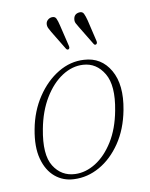

<svg xmlns="http://www.w3.org/2000/svg" viewBox="-75 -687 585 750"><g transform="rotate(-10 217.0 -312.0)"><path d="M277 -445Q345 -441.5 379.2 -382Q413.5 -322.5 395 -225Q381 -151 345 -98Q309 -45 260.2 -17.5Q211.5 10 158.5 7.5Q116 6 84.5 -20.2Q53 -46.5 40 -94.8Q27 -143 40 -211.5Q53 -281.5 89 -335.5Q125 -389.5 174.2 -419Q223.5 -448.5 277 -445ZM166.5 -11.5Q208 -10 248 -35Q288 -60 318.8 -109.2Q349.5 -158.5 362.5 -228.5Q381 -325 351.8 -374.2Q322.5 -423.5 270 -426.5Q227 -429 186.5 -402.8Q146 -376.5 115.5 -326.2Q85 -276 72 -207Q53 -107.5 82.5 -60.5Q112 -13.5 166.5 -11.5ZM208 -594 228.5 -508.5Q230.5 -500 226 -496.5Q220 -493 215.5 -499.5L170 -574.5Q165 -583 161 -591.2Q157 -599.5 158 -608.5Q159 -617.5 165.8 -623.5Q172.5 -629.5 181 -630.5Q194.5 -632 199.2 -621.8Q204 -611.5 208 -594ZM318 -594 338 -509Q340 -500 335 -496.5Q329 -493 325 -499.5L279.5 -574.5Q274 -583 270 -591Q266 -599 267.5 -608Q270 -628 290.5 -630.5Q303.5 -632 308.5 -621.8Q313.5 -611.5 318 -594Z"/></g></svg>

Font: Fraunces 72pt Soft Thin
Style: Italic
Weight: 100
Italic angle: -16°
Version: Version 1.000;[0bf87f6ff]